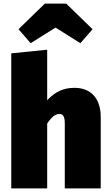

<svg xmlns="http://www.w3.org/2000/svg" viewBox="-20 -1038 610 1058"><path d="M286 -886 423 -800 490 -877 345 -1018H227L82 -877L149 -800ZM391 -554C331 -554 286 -534 240 -486V-764L42 -744V0H240V-357C263 -393 286 -410 307 -410C325 -410 337 -400 337 -358V0H535V-394C535 -496 480 -554 391 -554Z"/></svg>

Font: Fira Sans Heavy
Style: Regular
Weight: 900
Designer: bBox Type GmbH & Carrois Corporate GbR & Edenspiekermann AG
Foundry: bBox Type GmbH & Carrois Corporate GbR & Edenspiekermann AG
Version: Version 4.300;PS 004.300;hotconv 1.0.88;makeotf.lib2.5.64775